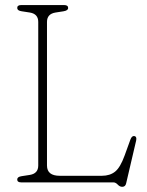

<svg xmlns="http://www.w3.org/2000/svg" viewBox="-20 -720 582 758"><path d="M231 -675.5 199 -670.5Q165.5 -665 165.5 -633.5V-66.5Q165.5 -26 216 -26H382Q414 -26 434.5 -42.5Q455 -59 472 -106L495 -169.5Q500.5 -184 510 -183Q521 -181 517.5 -165L478 4Q475 17.5 462.5 17.5Q453 17.5 444.8 8.8Q436.5 0 427.5 0H63.5Q48 0 48 -11.5Q48 -22 65.5 -24.5L98 -29.5Q131 -35 131 -66.5V-633.5Q131 -665 98 -670.5L65.5 -675.5Q48 -678 48 -688.5Q48 -700 63.5 -700H233.5Q249 -700 249 -688.5Q249 -678.5 231 -675.5Z"/></svg>

Font: Fraunces 72pt SuperSoft Thin
Style: Regular
Weight: 100
Version: Version 1.000;[b76b70a41]